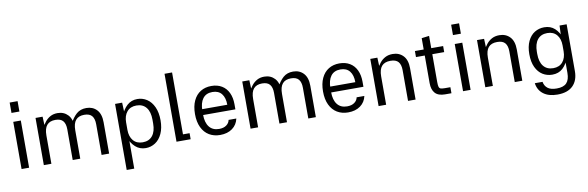

<svg xmlns="http://www.w3.org/2000/svg" viewBox="-58 -1259 6137 2004"><g transform="rotate(-10 3010.5 -257.0)"><path d="M78 -500H158V0H78ZM76 -705V-595H160V-705Z M314 -500H389L394 -380L369 -371Q392 -415 415.5 -444.5Q439 -474 471.5 -492Q504 -510 548 -510Q615 -510 657.5 -465Q700 -420 700 -332V0H620V-325Q620 -384 595 -414Q570 -444 514 -444Q454 -444 424 -409Q394 -374 394 -300V0H314ZM820 -444Q760 -444 730 -409Q700 -374 700 -300L673 -371Q708 -438 749 -474Q790 -510 853 -510Q921 -510 963.5 -465Q1006 -420 1006 -332V0H926V-325Q926 -384 901 -414Q876 -444 820 -444Z M1157 -500H1232L1237 -380L1212 -356Q1240 -429 1285 -469.5Q1330 -510 1394 -510Q1449 -510 1495 -480Q1541 -450 1568 -391Q1595 -332 1595 -250Q1595 -168 1568 -109Q1541 -50 1495 -20Q1449 10 1394 10Q1330 10 1285 -30.5Q1240 -71 1212 -144L1237 -120V200H1157ZM1513 -230V-270Q1513 -354 1476.5 -399.5Q1440 -445 1373 -445Q1308 -445 1272.5 -402.5Q1237 -360 1237 -290V-210Q1237 -140 1272.5 -97.5Q1308 -55 1373 -55Q1440 -55 1476.5 -100.5Q1513 -146 1513 -230Z M1720 -720H1800V-64H1870V0H1720Z M1960 -250Q1960 -333 1987.5 -391.5Q2015 -450 2064 -480Q2113 -510 2178 -510Q2242 -510 2288.5 -482Q2335 -454 2359.5 -402Q2384 -350 2384 -280V-226H2013V-288H2309Q2309 -362 2276 -404Q2243 -446 2178 -446Q2111 -446 2076.5 -400Q2042 -354 2042 -270V-230Q2042 -146 2078 -100Q2114 -54 2182 -54Q2230 -54 2259.5 -75.5Q2289 -97 2295 -130H2377Q2363 -65 2311.5 -27.5Q2260 10 2182 10Q2116 10 2066 -20Q2016 -50 1988 -108.5Q1960 -167 1960 -250Z M2505 -500H2580L2585 -380L2560 -371Q2583 -415 2606.5 -444.5Q2630 -474 2662.5 -492Q2695 -510 2739 -510Q2806 -510 2848.5 -465Q2891 -420 2891 -332V0H2811V-325Q2811 -384 2786 -414Q2761 -444 2705 -444Q2645 -444 2615 -409Q2585 -374 2585 -300V0H2505ZM3011 -444Q2951 -444 2921 -409Q2891 -374 2891 -300L2864 -371Q2899 -438 2940 -474Q2981 -510 3044 -510Q3112 -510 3154.5 -465Q3197 -420 3197 -332V0H3117V-325Q3117 -384 3092 -414Q3067 -444 3011 -444Z M3317 -250Q3317 -333 3344.5 -391.5Q3372 -450 3421 -480Q3470 -510 3535 -510Q3599 -510 3645.5 -482Q3692 -454 3716.5 -402Q3741 -350 3741 -280V-226H3370V-288H3666Q3666 -362 3633 -404Q3600 -446 3535 -446Q3468 -446 3433.5 -400Q3399 -354 3399 -270V-230Q3399 -146 3435 -100Q3471 -54 3539 -54Q3587 -54 3616.5 -75.5Q3646 -97 3652 -130H3734Q3720 -65 3668.5 -27.5Q3617 10 3539 10Q3473 10 3423 -20Q3373 -50 3345 -108.5Q3317 -167 3317 -250Z M3862 -500H3937L3942 -380L3917 -371Q3940 -415 3963.5 -444.5Q3987 -474 4020.5 -492Q4054 -510 4099 -510Q4168 -510 4211 -465Q4254 -420 4254 -332V0H4174V-325Q4174 -384 4148.5 -414Q4123 -444 4065 -444Q4003 -444 3972.5 -409Q3942 -374 3942 -300V0H3862Z M4428 -144V-620L4508 -630V-141Q4508 -105 4513 -89.5Q4518 -74 4531.5 -69Q4545 -64 4577 -64H4634V0H4567Q4495 0 4461.5 -37Q4428 -74 4428 -144ZM4335 -500H4634V-436H4335Z M4757 -500H4837V0H4757ZM4755 -705V-595H4839V-705Z M4993 -500H5068L5073 -380L5048 -371Q5071 -415 5094.5 -444.5Q5118 -474 5151.5 -492Q5185 -510 5230 -510Q5299 -510 5342 -465Q5385 -420 5385 -332V0H5305V-325Q5305 -384 5279.5 -414Q5254 -444 5196 -444Q5134 -444 5103.5 -409Q5073 -374 5073 -300V0H4993Z M5509 48H5591Q5598 91 5630 116.5Q5662 142 5726 142Q5798 142 5830.5 107.5Q5863 73 5863 1V-138L5888 -162Q5860 -88 5816.5 -48Q5773 -8 5706 -8Q5650 -8 5604.5 -36Q5559 -64 5532 -120.5Q5505 -177 5505 -259Q5505 -341 5532 -397.5Q5559 -454 5604.5 -482Q5650 -510 5706 -510Q5773 -510 5816.5 -470Q5860 -430 5888 -356L5863 -380L5868 -500H5943V-4Q5943 95 5887 150.5Q5831 206 5723 206Q5630 206 5574.5 164Q5519 122 5509 48ZM5863 -228V-290Q5863 -360 5827.5 -402.5Q5792 -445 5727 -445Q5660 -445 5623.5 -399.5Q5587 -354 5587 -270V-248Q5587 -164 5623.5 -118.5Q5660 -73 5727 -73Q5792 -73 5827.5 -115.5Q5863 -158 5863 -228Z"/></g></svg>

Font: TASA Orbiter VF Text
Style: Regular
Weight: 400
Designer: Weizhong Zhang
Foundry: 本地遙控
Version: Version 1.001;Glyphs 3.2 (3192)